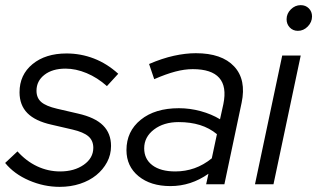

<svg xmlns="http://www.w3.org/2000/svg" viewBox="-33 -717 1234 747"><path d="M-13 -83 35 -128Q69 -90 111.5 -70Q154 -50 201 -50Q256 -50 293 -76Q330 -102 330 -142Q330 -170 311 -186.5Q292 -203 249 -213L167 -232Q104 -246 73.5 -277Q43 -308 43 -358Q43 -426 93.5 -467.5Q144 -509 226 -509Q281 -509 332 -489.5Q383 -470 427 -430L383 -382Q346 -415 304 -432.5Q262 -450 222 -450Q171 -450 140 -426Q109 -402 109 -364Q109 -336 127.5 -320Q146 -304 189 -294L271 -275Q337 -260 368 -229Q399 -198 399 -149Q399 -115 383.5 -86Q368 -57 341.5 -35.5Q315 -14 278.5 -2Q242 10 199 10Q138 10 80 -15Q22 -40 -13 -83Z M630 7Q553 7 506 -31.5Q459 -70 459 -133Q459 -206 514.5 -251Q570 -296 663 -296Q706 -296 748 -284.5Q790 -273 823 -253L836 -312Q850 -380 820 -414Q790 -448 717 -448Q685 -448 649 -438.5Q613 -429 567 -409L547 -468Q598 -490 643.5 -500Q689 -510 729 -510Q830 -510 878 -458.5Q926 -407 907 -317L840 0H769L778 -41Q744 -17 707 -5Q670 7 630 7ZM528 -140Q528 -98 560 -74Q592 -50 649 -50Q688 -50 723.5 -62.5Q759 -75 791 -101L811 -195Q782 -219 745 -230.5Q708 -242 662 -242Q604 -242 566 -213Q528 -184 528 -140Z M1126 -597Q1107 -597 1094.5 -610Q1082 -623 1082 -642Q1082 -664 1098.5 -680.5Q1115 -697 1137 -697Q1156 -697 1168.5 -684.5Q1181 -672 1181 -653Q1181 -631 1164.5 -614Q1148 -597 1126 -597ZM1137 -501 1031 0H959L1065 -501Z"/></svg>

Font: Red Hat Display
Style: Italic
Weight: 400
Italic angle: -12°
Designer: Pentagram / MCKL
Foundry: Pentagram / MCKL
Version: Version 1.003; Red Hat Display Italic